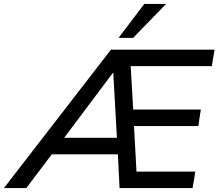

<svg xmlns="http://www.w3.org/2000/svg" viewBox="-84 -958 1113 978"><path d="M-64 0 481 -705H1009L995 -621H549L580 -652L596 -372L562 -400H939L926 -316H568L597 -344L613 -52L579 -84H911L897 0H525L515 -203L546 -172H157L201 -200L50 0ZM491 -587 224 -231 218 -256H536L513 -229L493 -587ZM520 -765 651 -938H762L594 -765Z"/></svg>

Font: Nunito Sans 12pt SemiBold
Style: Italic
Weight: 600
Italic angle: -9°
Designer: Vernon Adams
Foundry: Vernon Adams
Version: Version 3.101;gftools[0.9.27]